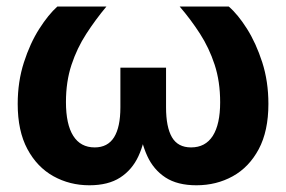

<svg xmlns="http://www.w3.org/2000/svg" viewBox="-20 -549 860 577"><path d="M248.5 7.8Q189.5 7.8 140.4 -19.5Q91.3 -46.9 62.3 -101.1Q33.2 -155.3 33.2 -236.8Q33.2 -303.7 51.8 -361.3Q70.3 -418.9 97.9 -462.2Q125.5 -505.4 152.3 -529.3H299.8Q267.1 -490.2 239.3 -447.3Q211.4 -404.3 194.8 -354Q178.2 -303.7 178.2 -242.2Q178.2 -175.3 200.2 -140.6Q222.2 -106 264.6 -106Q303.7 -106 322.8 -136.5Q341.8 -167 341.8 -226.6V-345.7H479V-226.6Q479 -167 496.8 -136.5Q514.6 -106 554.2 -106Q597.2 -106 619.4 -140.6Q641.6 -175.3 641.6 -241.7Q641.6 -304.2 625 -354.7Q608.4 -405.3 580.8 -448Q553.2 -490.7 520 -529.3H667.5Q694.8 -505.9 722.2 -462.6Q749.5 -419.4 768.1 -361.8Q786.6 -304.2 786.6 -236.8Q786.6 -155.3 757.6 -100.8Q728.5 -46.4 679.4 -19.3Q630.4 7.8 570.3 7.8Q513.2 7.8 477.3 -15.6Q441.4 -39.1 422.6 -80.1Q403.8 -121.1 397.9 -173.8H420.4Q415 -120.6 396 -79.6Q377 -38.6 341.1 -15.4Q305.2 7.8 248.5 7.8Z"/></svg>

Font: Inter 24pt
Style: Bold
Weight: 700
Designer: Rasmus Andersson
Foundry: rsms
Version: Version 4.001;git-66647c0bb